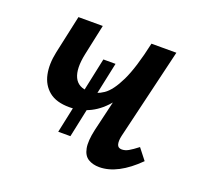

<svg xmlns="http://www.w3.org/2000/svg" viewBox="-84 -510 630 608"><g transform="rotate(20 231.0 -206.0)"><path d="M153 -140Q109 -140 84.5 -160Q60 -180 53 -213.5Q46 -247 55 -289L83 -418H165L143 -315Q132 -263 145 -235.5Q158 -208 195 -208Q219 -208 242.5 -224Q266 -240 288 -285.5Q310 -331 329 -418H367Q352 -347 331 -294.5Q310 -242 283 -207.5Q256 -173 223 -156.5Q190 -140 153 -140ZM307 6Q285 6 269.5 -3.5Q254 -13 249.5 -36.5Q245 -60 254 -100L329 -418H413L340 -111Q336 -93 339 -82Q342 -71 355 -71Q366 -71 377.5 -77.5Q389 -84 407 -98L436 -61Q403 -28 370.5 -11Q338 6 307 6ZM147 -55 203 -319H244L188 -55Z"/></g></svg>

Font: Ysabeau Office SemiBold
Style: Italic
Weight: 600
Italic angle: -12°
Designer: Christian Thalmann (Catharsis Fonts)
Version: Version 2.001;gftools[0.9.30]; featfreeze: tnum,lnum,ss02